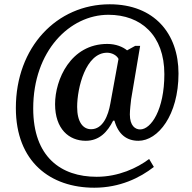

<svg xmlns="http://www.w3.org/2000/svg" viewBox="-20 -734 895 896"><path d="M420 142C539 142 633 96 698 45L676 8C620 50 533 91 431 91C265 91 135 -1 135 -228C135 -496 305 -665 486 -665C638 -665 747 -569 747 -388C747 -222 685 -130 634 -130C611 -130 586 -147 586 -200C586 -219 590 -254 592 -271L634 -520H611L573 -499C554 -515 521 -529 481 -529C309 -529 237 -362 237 -248C237 -132 302 -77 380 -77C444 -77 482 -119 508 -171H514C532 -107 571 -77 626 -77C717 -77 813 -196 813 -391C813 -577 700 -714 492 -714C245 -714 54 -514 54 -230C54 21 215 142 420 142ZM405 -131C367 -131 340 -165 340 -235C340 -324 380 -488 480 -488C502 -488 525 -476 533 -459L495 -251C485 -194 460 -131 405 -131Z"/></svg>

Font: Noto Serif Armenian SemiCondensed SemiBold
Style: Regular
Weight: 600
Width: 4
Designer: Monotype Design Team
Foundry: Monotype Imaging Inc.
Version: Version 2.008